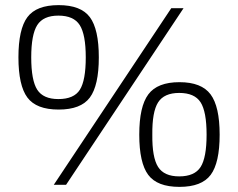

<svg xmlns="http://www.w3.org/2000/svg" viewBox="-20 -722 930 750"><path d="M87 -655Q122 -702 209 -702Q296 -702 331 -655Q366 -608 366 -498Q366 -388 331 -341Q296 -294 209 -294Q122 -294 87 -341Q52 -388 52 -498Q52 -608 87 -655ZM238 0H190L649 -690H697ZM208 -661Q149 -661 125.5 -624Q102 -587 102 -498Q102 -408 125.5 -371.5Q149 -335 208 -335Q269 -335 292 -371.5Q315 -408 315 -498Q315 -587 291.5 -624Q268 -661 208 -661ZM559.5 -353.5Q595 -401 681 -401Q767 -401 802.5 -353.5Q838 -306 838 -196Q838 -86 803 -39Q768 8 681 8Q594 8 559 -39Q524 -86 524 -196Q524 -306 559.5 -353.5ZM680 -359Q621 -359 597.5 -322Q574 -285 575 -196Q574 -107 597.5 -70Q621 -33 680 -33Q740 -33 763.5 -69.5Q787 -106 787 -196Q787 -286 763.5 -322.5Q740 -359 680 -359Z"/></svg>

Font: Exo 2.0 Light
Style: Regular
Weight: 300
Designer: Natanael Gama
Version: Version 1.001;PS 001.001;hotconv 1.0.70;makeotf.lib2.5.58329